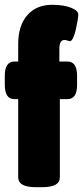

<svg xmlns="http://www.w3.org/2000/svg" viewBox="-34 -780 347 802"><path d="M118 2Q78 2 60 -8.5Q42 -19 42 -40V-366H26Q-14 -366 -14 -426V-463Q-14 -523 26 -523H42V-596Q42 -673 80 -716.5Q118 -760 184 -760Q231 -760 262 -748Q293 -736 293 -719Q293 -711 290 -693Q287 -675 282.5 -655.5Q278 -636 271.5 -622Q265 -608 258 -608Q254 -608 248 -610.5Q242 -613 235 -613Q214 -613 214 -576V-523H248Q288 -523 288 -463V-426Q288 -366 248 -366H216V-40Q216 -19 198 -8.5Q180 2 140 2Z"/></svg>

Font: Asap Condensed Black
Style: Regular
Weight: 900
Width: 3
Designer: Pablo Cosgaya
Foundry: Omnibus-Type
Version: Version 3.001; ttfautohint (v1.8.4.7-5d5b)